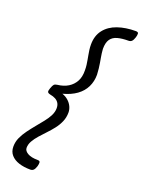

<svg xmlns="http://www.w3.org/2000/svg" viewBox="-205 -1164 984 1328"><g transform="rotate(20 287.0 -500.0)"><path d="M554 -1075Q573 -1075 573.5 -1063Q574 -1051 569 -1035Q562 -1013 553 -1004Q544 -995 529 -995Q482 -995 449 -986Q416 -977 399 -952.5Q382 -928 382 -882Q383 -866 385 -850Q387 -834 390 -818Q393 -802 396 -783.5Q399 -765 401.5 -744Q404 -723 405 -699Q405 -650 385 -609Q365 -568 325 -539Q285 -510 225 -494Q251 -485 270 -468Q289 -451 299 -429.5Q309 -408 309 -386Q309 -350 295.5 -318.5Q282 -287 260.5 -259.5Q239 -232 215 -207Q191 -182 169.5 -157.5Q148 -133 134 -108.5Q120 -84 120 -58Q120 -36 146.5 -20.5Q173 -5 220 -5Q237 -5 238.5 5.5Q240 16 235 35Q228 57 219 66Q210 75 195 75Q148 75 111 63Q74 51 52.5 26.5Q31 2 31 -35Q31 -70 45 -101Q59 -132 81 -162Q103 -192 127 -221Q151 -250 173 -277.5Q195 -305 208.5 -332Q222 -359 222 -386Q222 -408 213 -423Q204 -438 187.5 -447Q171 -456 148 -460Q130 -464 127.5 -472.5Q125 -481 132 -500Q140 -523 147 -530.5Q154 -538 170 -540Q216 -545 248.5 -565Q281 -585 299 -618Q317 -651 316 -699Q316 -722 313.5 -740Q311 -758 308 -775Q305 -792 302 -808.5Q299 -825 296.5 -843Q294 -861 294 -882Q294 -947 328 -990.5Q362 -1034 421 -1054.5Q480 -1075 554 -1075Z"/></g></svg>

Font: Playwrite BE VLG
Style: Regular
Weight: 400
Designer: Veronika Burian, José Scaglione
Foundry: TypeTogether
Version: Version 1.002